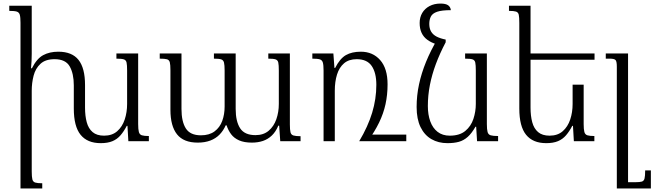

<svg xmlns="http://www.w3.org/2000/svg" viewBox="-20 -792 3671 1077"><path d="M755 -96Q755 -66 759 -51.5Q763 -37 776 -33Q789 -29 815 -29V0H700L695 -86H691Q675 -55 656 -33Q637 -11 610.5 0Q584 11 545 11Q470 11 432 -36Q394 -83 394 -183V-313Q394 -379 371 -419.5Q348 -460 286 -460Q235 -460 207 -434Q179 -408 168.5 -367.5Q158 -327 158 -283V169Q158 200 161.5 214Q165 228 177.5 232Q190 236 217 236V265H95V-664Q95 -695 91 -709Q87 -723 74 -727Q61 -731 32 -731V-760H158V-490Q158 -470 157 -449.5Q156 -429 154 -409H159Q186 -463 222 -482.5Q258 -502 307 -502Q384 -502 420.5 -456Q457 -410 457 -315V-188Q457 -142 466.5 -106.5Q476 -71 499.5 -51Q523 -31 564 -31Q609 -31 637.5 -56Q666 -81 679.5 -121.5Q693 -162 693 -209V-396Q693 -427 690 -441Q687 -455 674.5 -459Q662 -463 633 -463V-492H755Z M1485 -492H1606V-94Q1606 -64 1609.5 -50Q1613 -36 1626 -32Q1639 -28 1666 -28V0H1552L1546 -87H1541Q1527 -53 1505 -32Q1483 -11 1455 -1.5Q1427 8 1393 8Q1350 8 1321.5 -4.5Q1293 -17 1276.5 -39Q1260 -61 1251 -89H1246Q1233 -59 1211.5 -37Q1190 -15 1159.5 -3.5Q1129 8 1089 8Q1010 8 973 -38.5Q936 -85 936 -176V-398Q936 -429 932.5 -442.5Q929 -456 916.5 -459.5Q904 -463 876 -463V-492H998V-181Q998 -110 1022.5 -71.5Q1047 -33 1107 -33Q1154 -33 1183.5 -55Q1213 -77 1226.5 -113.5Q1240 -150 1240 -195V-396Q1240 -427 1236.5 -441Q1233 -455 1220.5 -459Q1208 -463 1180 -463V-492H1302V-181Q1302 -111 1327 -72.5Q1352 -34 1413 -34Q1458 -34 1487 -58.5Q1516 -83 1530 -123Q1544 -163 1544 -209V-396Q1544 -427 1541 -441Q1538 -455 1525.5 -459Q1513 -463 1485 -463Z M2035 0V-37H2259V0ZM2004 -502Q2071 -502 2112.5 -455Q2154 -408 2154 -319Q2154 -260 2142.5 -207.5Q2131 -155 2106.5 -104.5Q2082 -54 2043 0H1995Q2044 -82 2067.5 -159.5Q2091 -237 2091 -316Q2091 -384 2065 -422Q2039 -460 1981 -460Q1937 -460 1910 -437Q1883 -414 1870.5 -374Q1858 -334 1858 -283V0H1795V-396Q1795 -427 1791 -441Q1787 -455 1774 -459Q1761 -463 1732 -463V-492H1850L1856 -411H1860Q1887 -464 1920.5 -483Q1954 -502 2004 -502Z M2490 11Q2439 11 2400 -11.5Q2361 -34 2339 -79Q2317 -124 2317 -192Q2317 -256 2330.5 -319Q2344 -382 2370 -445.5Q2396 -509 2434 -573L2480 -555Q2447 -492 2425 -433Q2403 -374 2391.5 -315.5Q2380 -257 2380 -197Q2380 -149 2393.5 -111.5Q2407 -74 2434.5 -52.5Q2462 -31 2503 -31Q2558 -31 2590 -57.5Q2622 -84 2635.5 -125Q2649 -166 2649 -209V-396Q2649 -427 2646 -441Q2643 -455 2630.5 -459Q2618 -463 2589 -463V-492H2711V-96Q2711 -66 2715 -51.5Q2719 -37 2732.5 -33Q2746 -29 2774 -29V0H2656L2651 -81H2647Q2626 -44 2603.5 -24Q2581 -4 2554 3.5Q2527 11 2490 11ZM2480 -570V-555L2428 -544Q2399 -553 2377.5 -568.5Q2356 -584 2345 -607.5Q2334 -631 2334 -663Q2334 -695 2348.5 -719.5Q2363 -744 2389.5 -758Q2416 -772 2451 -772Q2480 -772 2493.5 -762.5Q2507 -753 2509 -735Q2458 -735 2432 -726Q2406 -717 2397 -699.5Q2388 -682 2388 -658Q2388 -632 2398.5 -614.5Q2409 -597 2429.5 -586.5Q2450 -576 2480 -570Z M3254 -317V-96Q3254 -66 3258 -51.5Q3262 -37 3275 -33Q3288 -29 3314 -29V0H3199L3194 -86H3190Q3174 -55 3155 -33Q3136 -11 3109.5 0Q3083 11 3044 11Q2969 11 2931 -36Q2893 -83 2893 -183V-663Q2893 -695 2890 -709Q2887 -723 2874.5 -727Q2862 -731 2835 -731V-760H2956V-188Q2956 -142 2965.5 -106.5Q2975 -71 2998.5 -51Q3022 -31 3063 -31Q3108 -31 3136.5 -56Q3165 -81 3178.5 -121.5Q3192 -162 3192 -209V-317ZM2940 -457V-492H3315V-457Z M3631 164V265H3440V-418Q3440 -447 3433 -455Q3426 -463 3400 -463H3378V-492H3503V230H3545Q3569 230 3580.5 226.5Q3592 223 3595.5 209Q3599 195 3599 164Z"/></svg>

Font: Noto Serif Armenian Light
Style: Regular
Weight: 300
Version: Version 2.007